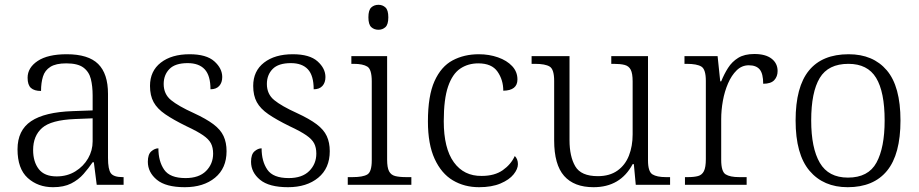

<svg xmlns="http://www.w3.org/2000/svg" viewBox="-20 -770 3831 800"><path d="M201 10Q138 10 95.5 -28.5Q53 -67 53 -148Q53 -227 109.5 -265Q166 -303 283 -307L366 -310V-372Q366 -411 358.5 -441Q351 -471 327.5 -488.5Q304 -506 256 -506Q213 -506 190 -491.5Q167 -477 159 -451Q151 -425 151 -391Q123 -391 109 -403.5Q95 -416 95 -446Q95 -488 137 -516Q179 -544 258 -544Q348 -544 389 -503.5Q430 -463 430 -379V-112Q430 -64 442 -48Q454 -32 491 -32H495V0H383L371 -94H366Q349 -69 328 -45Q307 -21 276.5 -5.5Q246 10 201 10ZM216 -35Q260 -35 294 -56Q328 -77 347 -110Q366 -143 366 -181V-277L292 -274Q193 -270 155.5 -237Q118 -204 118 -145Q118 -96 141.5 -65.5Q165 -35 216 -35Z M750 10Q671 10 633.5 -21Q596 -52 596 -96Q596 -127 610.5 -139.5Q625 -152 640 -152Q640 -98 664 -63Q688 -28 753 -28Q809 -28 838.5 -57.5Q868 -87 868 -130Q868 -155 859 -172.5Q850 -190 826 -206.5Q802 -223 757 -244Q702 -271 668.5 -294Q635 -317 620 -344.5Q605 -372 605 -412Q605 -474 650 -509Q695 -544 770 -544Q840 -544 873 -514.5Q906 -485 906 -449Q906 -426 893.5 -412Q881 -398 857 -398Q857 -455 833 -481Q809 -507 762 -507Q710 -507 686 -482.5Q662 -458 662 -420Q662 -378 692.5 -353Q723 -328 787 -299Q839 -275 869 -252.5Q899 -230 911.5 -203Q924 -176 924 -140Q924 -69 876 -29.5Q828 10 750 10Z M1180 10Q1101 10 1063.5 -21Q1026 -52 1026 -96Q1026 -127 1040.5 -139.5Q1055 -152 1070 -152Q1070 -98 1094 -63Q1118 -28 1183 -28Q1239 -28 1268.5 -57.5Q1298 -87 1298 -130Q1298 -155 1289 -172.5Q1280 -190 1256 -206.5Q1232 -223 1187 -244Q1132 -271 1098.5 -294Q1065 -317 1050 -344.5Q1035 -372 1035 -412Q1035 -474 1080 -509Q1125 -544 1200 -544Q1270 -544 1303 -514.5Q1336 -485 1336 -449Q1336 -426 1323.5 -412Q1311 -398 1287 -398Q1287 -455 1263 -481Q1239 -507 1192 -507Q1140 -507 1116 -482.5Q1092 -458 1092 -420Q1092 -378 1122.5 -353Q1153 -328 1217 -299Q1269 -275 1299 -252.5Q1329 -230 1341.5 -203Q1354 -176 1354 -140Q1354 -69 1306 -29.5Q1258 10 1180 10Z M1557 -646Q1539 -646 1527 -657Q1515 -668 1515 -698Q1515 -728 1527 -739Q1539 -750 1557 -750Q1574 -750 1586 -739Q1598 -728 1598 -698Q1598 -668 1586 -657Q1574 -646 1557 -646ZM1429 0V-32H1449Q1492 -32 1510.5 -43Q1529 -54 1529 -102V-431Q1529 -481 1510.5 -492.5Q1492 -504 1454 -504H1444V-536H1593V-105Q1593 -72 1601 -56.5Q1609 -41 1626.5 -36.5Q1644 -32 1673 -32H1694V0Z M1976 10Q1915 10 1867 -18.5Q1819 -47 1791 -108Q1763 -169 1763 -264Q1763 -371 1790.5 -432Q1818 -493 1866 -518.5Q1914 -544 1975 -544Q2018 -544 2055 -531Q2092 -518 2114 -494.5Q2136 -471 2136 -439Q2136 -393 2077 -392Q2077 -437 2053 -471.5Q2029 -506 1973 -506Q1930 -506 1897.5 -484Q1865 -462 1847 -409.5Q1829 -357 1829 -265Q1829 -152 1871 -94Q1913 -36 1987 -37Q2041 -37 2075 -61Q2109 -85 2125 -120Q2138 -107 2138 -86Q2138 -66 2120 -43.5Q2102 -21 2065.5 -5.5Q2029 10 1976 10Z M2453 10Q2372 10 2330.5 -37Q2289 -84 2289 -185V-433Q2289 -481 2270.5 -492.5Q2252 -504 2209 -504H2195V-536H2353V-186Q2353 -118 2377 -77Q2401 -36 2471 -36Q2520 -36 2552.5 -59Q2585 -82 2600.5 -121.5Q2616 -161 2616 -210V-431Q2616 -464 2608 -479.5Q2600 -495 2582.5 -499.5Q2565 -504 2537 -504H2527V-536H2680V-102Q2680 -55 2698.5 -43.5Q2717 -32 2755 -32H2772V0H2629L2621 -86H2616Q2565 10 2453 10Z M2834 0V-32H2846Q2872 -32 2888.5 -36.5Q2905 -41 2913 -57Q2921 -73 2921 -107V-433Q2921 -481 2902.5 -492.5Q2884 -504 2841 -504H2832V-536H2970L2981 -431H2985Q2997 -461 3013.5 -487Q3030 -513 3056 -529Q3082 -545 3123 -545Q3170 -545 3195 -525.5Q3220 -506 3220 -474Q3220 -451 3206 -436Q3192 -421 3160 -421Q3160 -463 3145.5 -480.5Q3131 -498 3100 -498Q3071 -498 3049.5 -477Q3028 -456 3013.5 -422.5Q2999 -389 2992 -350Q2985 -311 2985 -274V-104Q2985 -55 3003.5 -43.5Q3022 -32 3060 -32H3091V0Z M3512 10Q3411 10 3353 -58.5Q3295 -127 3295 -268Q3295 -408 3350.5 -476Q3406 -544 3516 -544Q3618 -544 3675 -477Q3732 -410 3732 -268Q3732 -127 3676 -58.5Q3620 10 3512 10ZM3513 -30Q3598 -30 3632 -92.5Q3666 -155 3666 -268Q3666 -387 3630.5 -445.5Q3595 -504 3515 -504Q3431 -504 3395.5 -445Q3360 -386 3360 -268Q3360 -153 3396 -91.5Q3432 -30 3513 -30Z"/></svg>

Font: Noto Serif Sinhala Light
Style: Regular
Weight: 300
Designer: Jelle Bosma - Monotype Design Team
Foundry: Monotype Imaging Inc.
Version: Version 2.007; ttfautohint (v1.8.4.7-5d5b)